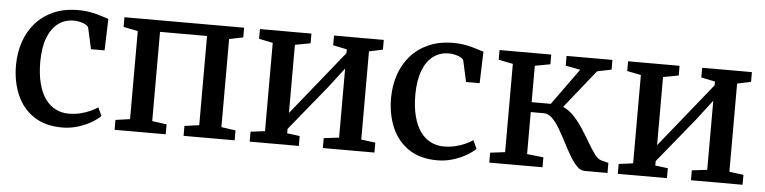

<svg xmlns="http://www.w3.org/2000/svg" viewBox="-40 -746 3728 936"><g transform="rotate(5 1824.0 -277.5)"><path d="M282 11Q198.5 11 143 -26Q87.5 -63 59.8 -126.5Q32 -190 31.5 -270Q31.5 -332 49.5 -385.8Q67.5 -439.5 103.2 -480Q139 -520.5 191 -543.2Q243 -566 310.5 -566Q345.5 -566 374.2 -560.2Q403 -554.5 424.8 -547.2Q446.5 -540 460.5 -536L455.5 -381.5H389L366.5 -483.5Q364.5 -492 353.2 -498.5Q342 -505 326 -509Q310 -513 293 -513Q250.5 -513 218 -489Q185.5 -465 167 -417.8Q148.5 -370.5 148 -299.5Q148 -239 159.8 -193.5Q171.5 -148 193 -118.2Q214.5 -88.5 243.8 -73.8Q273 -59 307.5 -59Q337.5 -59 364.2 -65.5Q391 -72 412.8 -82Q434.5 -92 449.5 -102L468 -61.5Q452 -45 423.2 -28.2Q394.5 -11.5 358 -0.2Q321.5 11 282 11Z M538 0V-48.5L608.5 -58.5V-489.5L538 -503.5V-551H1123.5V-503.5L1055.5 -489.5V-58.5L1125.5 -48.5V0H875.5V-48.5L947 -58.5V-495H717V-58.5L788 -48.5V0Z M1199 0V-48.5L1269 -57.5V-489.5L1201 -503.5V-551H1453V-503.5L1377.5 -489.5V-156L1446.5 -241.5L1631.5 -471V-489.5L1563.5 -503.5V-551H1807V-503.5L1740 -489V-57.5L1809.5 -48.5V0H1557V-48.5L1631.5 -57.5V-395.5L1557.5 -299L1377.5 -78V-56.5L1439.5 -48.5V0Z M2117.5 11Q2034 11 1978.5 -26Q1923 -63 1895.2 -126.5Q1867.5 -190 1867 -270Q1867 -332 1885 -385.8Q1903 -439.5 1938.8 -480Q1974.5 -520.5 2026.5 -543.2Q2078.5 -566 2146 -566Q2181 -566 2209.8 -560.2Q2238.5 -554.5 2260.2 -547.2Q2282 -540 2296 -536L2291 -381.5H2224.5L2202 -483.5Q2200 -492 2188.8 -498.5Q2177.5 -505 2161.5 -509Q2145.5 -513 2128.5 -513Q2086 -513 2053.5 -489Q2021 -465 2002.5 -417.8Q1984 -370.5 1983.5 -299.5Q1983.5 -239 1995.2 -193.5Q2007 -148 2028.5 -118.2Q2050 -88.5 2079.2 -73.8Q2108.5 -59 2143 -59Q2173 -59 2199.8 -65.5Q2226.5 -72 2248.2 -82Q2270 -92 2285 -102L2303.5 -61.5Q2287.5 -45 2258.8 -28.2Q2230 -11.5 2193.5 -0.2Q2157 11 2117.5 11Z M2371.5 0V-48.5L2444 -57.5V-489.5L2373.5 -503.5V-551H2626.5V-503.5L2551.5 -489.5V-311.5H2645.5L2773.5 -489.5L2701.5 -503.5V-551H2926V-503.5L2856 -489L2706.5 -302Q2736.5 -289 2761.5 -262Q2786.5 -235 2807.5 -202.2Q2828.5 -169.5 2846.8 -138.2Q2865 -107 2881.2 -85.2Q2897.5 -63.5 2912.5 -59L2950 -49V0H2838Q2817.5 0 2799.2 -19Q2781 -38 2763.5 -68Q2746 -98 2728.8 -131.5Q2711.5 -165 2693.8 -195Q2676 -225 2656.8 -244Q2637.5 -263 2615.5 -263H2551.5V-57.5L2632 -48.5V0Z M3000.5 0V-48.5L3070.5 -57.5V-489.5L3002.5 -503.5V-551H3254.5V-503.5L3179 -489.5V-156L3248 -241.5L3433 -471V-489.5L3365 -503.5V-551H3608.5V-503.5L3541.5 -489V-57.5L3611 -48.5V0H3358.5V-48.5L3433 -57.5V-395.5L3359 -299L3179 -78V-56.5L3241 -48.5V0Z"/></g></svg>

Font: Merriweather 28pt Medium
Style: Regular
Weight: 500
Version: Version 2.100